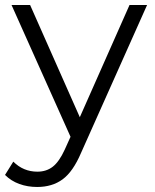

<svg xmlns="http://www.w3.org/2000/svg" viewBox="-38 -546 616 765"><path d="M548 -526 285 63Q253 138 211.5 168.5Q170 199 110 199Q72 199 39 187Q6 175 -18 151L15 98Q55 138 111 138Q147 138 172.5 118Q198 98 220 50L243 -1L8 -526H82L280 -79L478 -526Z"/></svg>

Font: CMG Sans
Style: Regular
Weight: 400
Designer: Julieta Ulanovsky
Foundry: Julieta Ulanovsky
Version: Version 7.200